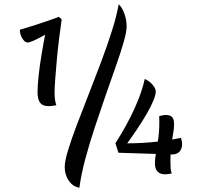

<svg xmlns="http://www.w3.org/2000/svg" viewBox="-20 -788 927 890"><path d="M266 -698Q260 -659 254 -610Q248 -561 243.5 -511.5Q239 -462 236 -421.5Q233 -381 233 -358Q233 -339 235 -326Q237 -313 241 -300Q228 -298 220 -297Q212 -296 206 -296Q178 -296 166 -311.5Q154 -327 154 -362Q154 -390 159 -437Q164 -484 173.5 -540.5Q183 -597 194 -652L222 -647Q200 -633 176.5 -620Q153 -607 134.5 -599Q116 -591 108 -591Q95 -591 83.5 -610Q72 -629 72 -650Q110 -661 143.5 -672Q177 -683 205 -692.5Q233 -702 253 -710ZM530 -768Q546 -754 556.5 -725Q567 -696 567 -665Q567 -641 553.5 -593.5Q540 -546 517.5 -482.5Q495 -419 469.5 -345.5Q444 -272 419 -196.5Q394 -121 375 -49.5Q356 22 348 82Q319 78 299.5 50.5Q280 23 280 -14Q280 -41 295.5 -92Q311 -143 336.5 -210Q362 -277 391.5 -352Q421 -427 449.5 -503Q478 -579 499.5 -647Q521 -715 530 -768ZM515 -124Q570 -210 604.5 -287Q639 -364 651 -422Q672 -413 687 -395.5Q702 -378 702 -363Q702 -349 691.5 -323Q681 -297 661 -262Q641 -227 612 -184Q583 -141 546 -91ZM529 -80 515 -124Q561 -123 600 -124Q639 -125 674.5 -128Q710 -131 745 -136Q780 -141 819 -149Q821 -143 822.5 -135Q824 -127 824 -120Q824 -98 812 -85Q800 -72 777 -72ZM787 -212Q787 -193 783 -172Q779 -151 774.5 -120.5Q770 -90 770 -42Q770 -19 771 -7Q772 5 776 16Q770 17 761.5 18.5Q753 20 746 20Q722 20 710 7Q698 -6 698 -31Q698 -52 703.5 -81.5Q709 -111 714.5 -152.5Q720 -194 718 -250Q726 -252 734 -253.5Q742 -255 749 -255Q769 -255 778 -245Q787 -235 787 -212Z"/></svg>

Font: Merienda
Style: Regular
Weight: 400
Designer: Eduardo Rodriguez Tunni
Foundry: Eduardo Rodriguez Tunni
Version: Version 2.001